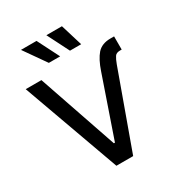

<svg xmlns="http://www.w3.org/2000/svg" viewBox="-220 -1107 1161 1250"><g transform="rotate(-30 360.5 -482.0)"><path d="M568 -698Q603 -737 667 -737H695V-638H682Q654 -638 643 -621Q631 -603 619 -570L413 0H287L25 -727H143L346 -135H354L508 -582Q534 -659 568 -698ZM243 -964 326 -800H241L126 -964ZM434 -964 484 -800H400L317 -964Z"/></g></svg>

Font: Sinter Medium
Style: Regular
Weight: 500
Foundry: Adobe & rsms
Version: Version 1.000